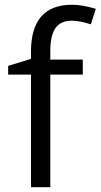

<svg xmlns="http://www.w3.org/2000/svg" viewBox="-20 -785 422 805"><path d="M327.1 -472.2H190.9V0H109.9V-472.2H14.2V-508.8L109.9 -538.1V-567.9Q109.9 -765.1 282.2 -765.1Q324.7 -765.1 381.8 -748L360.8 -683.1Q314 -698.2 280.8 -698.2Q234.9 -698.2 212.9 -667.7Q190.9 -637.2 190.9 -569.8V-535.2H327.1Z"/></svg>

Font: f02537652
Style: Regular
Weight: 400
Foundry: Ascender Corporation
Version: Version 1.10